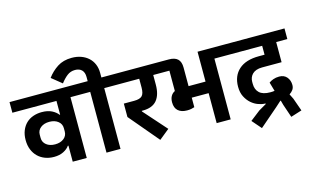

<svg xmlns="http://www.w3.org/2000/svg" viewBox="-142 -1304 2932 1813"><g transform="rotate(-15 1324.0 -397.0)"><path d="M411 -157H405Q385 -128 346 -108.5Q307 -89 253 -89Q207 -89 167 -104Q127 -119 97.5 -147.5Q68 -176 51 -217.5Q34 -259 34 -312Q34 -364 50.5 -404.5Q67 -445 95.5 -472.5Q124 -500 163.5 -514Q203 -528 248 -528Q307 -528 346 -508Q385 -488 406 -460H411V-594H-20V-698H664V-594H548V0H411ZM294 -201Q346 -201 379 -227Q412 -253 412 -295V-327Q412 -369 379 -395Q346 -421 294 -421Q242 -421 209 -395Q176 -369 176 -327V-295Q176 -253 209 -227Q242 -201 294 -201Z M741 -594H624V-698H744V-739Q744 -784 720.5 -807.5Q697 -831 655 -831Q611 -831 578 -805.5Q545 -780 513 -738L414 -818Q456 -875 514 -912.5Q572 -950 654 -950Q705 -950 746 -935Q787 -920 816.5 -893Q846 -866 862 -828Q878 -790 878 -744V-698H995V-594H878V0H741Z M1019 -274V-405H1120Q1176 -405 1198 -427.5Q1220 -450 1220 -507V-594H955V-698H1452V-594H1357V-500Q1357 -401 1313 -348Q1269 -295 1175 -295H1165V-289L1363 -66L1263 15Z M1580 -188Q1525 -188 1493.5 -215.5Q1462 -243 1462 -298Q1462 -334 1476 -358.5Q1490 -383 1515 -395V-594H1387V-698H1538Q1595 -698 1623.5 -671.5Q1652 -645 1652 -587V-406H1818V-698H2071V-594H1955V0H1818V-293H1653V-200Q1638 -195 1621 -191.5Q1604 -188 1580 -188Z M2140 65 2238 -11 2312 -54V-60H2309Q2279 -60 2242.5 -73Q2206 -86 2175 -113Q2144 -140 2123 -181Q2102 -222 2102 -279Q2102 -385 2170 -446Q2238 -507 2367 -507H2422V-594H2031V-698H2668V-594H2559V-397H2369Q2336 -397 2312 -388.5Q2288 -380 2273 -365Q2258 -350 2250.5 -331Q2243 -312 2243 -291V-270Q2243 -214 2277 -182Q2311 -150 2383 -150Q2408 -150 2425 -153L2400 -240Q2417 -253 2443 -262.5Q2469 -272 2501 -272Q2549 -272 2575.5 -240.5Q2602 -209 2602 -163Q2602 -137 2589 -118Q2576 -99 2553 -84L2577 -36L2622 91L2514 125L2470 -4L2458 -48H2453L2401 -1L2219 156Z"/></g></svg>

Font: IBM Plex Sans Devanagari
Style: Bold
Weight: 700
Designer: Mike Abbink, Paul van der Laan, Pieter van Rosmalen, Erin McLaughlin
Foundry: Bold Monday
Version: Version 1.1